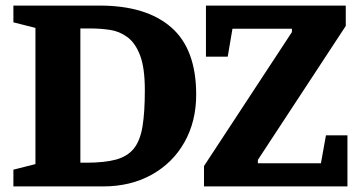

<svg xmlns="http://www.w3.org/2000/svg" viewBox="-20 -668 1265 688"><path d="M28 0V-60L107 -80V-568L28 -588V-648H337Q504 -648 593.5 -570Q683 -492 683 -329Q683 -233 641 -158.5Q599 -84 523.5 -42Q448 0 349 0ZM289 -85Q354 -85 395 -96Q436 -107 459 -135Q482 -163 490.5 -214Q499 -265 499 -345Q499 -425 482 -469.5Q465 -514 436.5 -535Q408 -556 373.5 -561Q339 -566 305 -566Q296 -566 286.5 -566Q277 -566 268 -566V-85Q273 -85 278.5 -85Q284 -85 289 -85ZM711 0V-73L1026 -553V-565H813L796 -465H718V-648H1219V-575L904 -95V-83H1130L1148 -183H1225V0Z"/></svg>

Font: Faustina Light ExtraBold
Style: Regular
Weight: 800
Version: Version 1.200